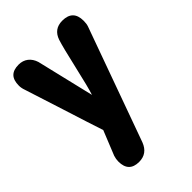

<svg xmlns="http://www.w3.org/2000/svg" viewBox="-230 -679 977 977"><g transform="rotate(-45 258.5 -190.5)"><path d="M108.9 89.8 162.1 -42Q137.2 -116.7 91.6 -261.2Q45.9 -405.8 24.9 -469.2Q18.1 -487.8 18.1 -504.9Q18.1 -544.4 36.6 -563.2Q55.2 -582 92.8 -582Q122.6 -582 143.6 -565.7Q164.6 -549.3 173.8 -520L248 -209Q261.2 -248.5 288.3 -367.2Q315.4 -485.8 328.1 -524.9Q347.7 -583 408.2 -583Q484.9 -583 484.9 -505.9Q484.9 -484.4 480 -470.2L258.8 143.1Q236.3 202.1 176.8 202.1Q103 202.1 103 126Q103 107.9 108.9 89.8Z"/></g></svg>

Font: BPreplay
Style: Bold
Weight: 700
Designer: Magenta/George Triantafyllakos
Foundry: Magenta/George Triantafyllakos
Version: Version 1.00